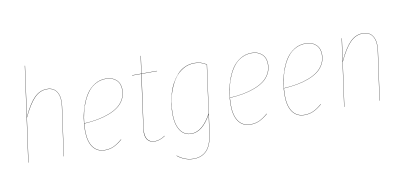

<svg xmlns="http://www.w3.org/2000/svg" viewBox="-81 -999 3077 1460"><g transform="rotate(-10 1457.5 -269.5)"><path d="M394 -377.9 340.8 0H338.9L392.1 -377.9Q401.4 -444.8 378.4 -484.9Q355.5 -524.9 301.8 -524.9Q248 -524.9 205.1 -481.4Q162.1 -438 115.2 -337.9L67.9 0H65.9L168 -730H169.9L116.2 -344.2Q161.6 -441.4 204.6 -484.1Q247.6 -526.9 301.8 -526.9Q356 -526.9 379.6 -486.3Q403.3 -445.8 394 -377.9Z M867.7 -421.9Q867.7 -381.8 850.1 -348.9Q832.5 -315.9 802.5 -293.5Q772.5 -271 730 -254.9Q687.5 -238.8 639.9 -230.2Q592.3 -221.7 537.1 -218.3Q534.7 -187.5 534.7 -165Q534.7 -81.5 566.7 -37.4Q598.6 6.8 656.7 6.8Q694.8 6.8 725.6 -7.3Q756.3 -21.5 791.5 -51.8L792.5 -49.8Q756.8 -19.5 725.8 -5.4Q694.8 8.8 656.7 8.8Q597.7 8.8 565.2 -35.9Q532.7 -80.6 532.7 -165Q532.7 -210.4 540 -258.1Q547.4 -305.7 564.5 -354.5Q581.5 -403.3 606.7 -441.2Q631.8 -479 670.9 -502.9Q710 -526.9 757.8 -526.9Q806.6 -526.9 837.2 -499Q867.7 -471.2 867.7 -421.9ZM757.8 -524.9Q715.8 -524.9 680.4 -506.3Q645 -487.8 621.1 -457.5Q597.2 -427.2 579.1 -386.7Q561 -346.2 551.3 -304.9Q541.5 -263.7 537.1 -220.2Q592.8 -223.1 640.4 -231.9Q688 -240.7 730.2 -256.8Q772.5 -272.9 802 -295.4Q831.5 -317.9 848.6 -350.1Q865.7 -382.3 865.7 -421.9Q865.7 -470.7 835.7 -497.8Q805.7 -524.9 757.8 -524.9Z M1031.7 -515.1 974.6 -103Q967.3 -49.3 985.4 -21.2Q1003.4 6.8 1043.5 6.8Q1082 6.8 1121.6 -21L1122.6 -19Q1080.6 8.8 1043.5 8.8Q1002 8.8 983.2 -20Q964.4 -48.8 972.7 -103L1029.3 -515.1H958.5V-517.1H1029.8L1048.3 -650.9H1050.3L1031.7 -517.1H1151.4V-515.1Z M1440.4 -526.9Q1493.7 -526.9 1534.2 -499L1462.4 21Q1449.7 113.3 1410.9 152.1Q1372.1 190.9 1311.5 190.9Q1241.7 190.9 1185.5 145L1186.5 143.1Q1242.7 189 1311.5 189Q1371.1 189 1409.4 150.9Q1447.8 112.8 1460.4 21L1480.5 -124Q1413.6 0 1327.1 0Q1270 0 1239.7 -47.4Q1209.5 -94.7 1209.5 -172.9Q1209.5 -210.9 1215.3 -250.5Q1221.2 -290 1232.7 -330.3Q1244.1 -370.6 1263.4 -405.5Q1282.7 -440.4 1307.4 -467.8Q1332 -495.1 1366.5 -511Q1400.9 -526.9 1440.4 -526.9ZM1440.4 -524.9Q1393.6 -524.9 1354.2 -502.2Q1314.9 -479.5 1289.1 -443.4Q1263.2 -407.2 1245.1 -360.4Q1227.1 -313.5 1219.2 -266.1Q1211.4 -218.8 1211.4 -172.9Q1211.4 -95.2 1241.2 -48.6Q1271 -2 1327.1 -2Q1413.1 -2 1481.4 -129.9L1532.2 -498Q1493.2 -524.9 1440.4 -524.9Z M1992.2 -421.9Q1992.2 -381.8 1974.6 -348.9Q1957 -315.9 1927 -293.5Q1897 -271 1854.5 -254.9Q1812 -238.8 1764.4 -230.2Q1716.8 -221.7 1661.6 -218.3Q1659.2 -187.5 1659.2 -165Q1659.2 -81.5 1691.2 -37.4Q1723.1 6.8 1781.2 6.8Q1819.3 6.8 1850.1 -7.3Q1880.9 -21.5 1916 -51.8L1917 -49.8Q1881.3 -19.5 1850.3 -5.4Q1819.3 8.8 1781.2 8.8Q1722.2 8.8 1689.7 -35.9Q1657.2 -80.6 1657.2 -165Q1657.2 -210.4 1664.6 -258.1Q1671.9 -305.7 1689 -354.5Q1706.1 -403.3 1731.2 -441.2Q1756.3 -479 1795.4 -502.9Q1834.5 -526.9 1882.3 -526.9Q1931.2 -526.9 1961.7 -499Q1992.2 -471.2 1992.2 -421.9ZM1882.3 -524.9Q1840.3 -524.9 1804.9 -506.3Q1769.5 -487.8 1745.6 -457.5Q1721.7 -427.2 1703.6 -386.7Q1685.5 -346.2 1675.8 -304.9Q1666 -263.7 1661.6 -220.2Q1717.3 -223.1 1764.9 -231.9Q1812.5 -240.7 1854.7 -256.8Q1897 -272.9 1926.5 -295.4Q1956.1 -317.9 1973.1 -350.1Q1990.2 -382.3 1990.2 -421.9Q1990.2 -470.7 1960.2 -497.8Q1930.2 -524.9 1882.3 -524.9Z M2409.2 -421.9Q2409.2 -381.8 2391.6 -348.9Q2374 -315.9 2344 -293.5Q2314 -271 2271.5 -254.9Q2229 -238.8 2181.4 -230.2Q2133.8 -221.7 2078.6 -218.3Q2076.2 -187.5 2076.2 -165Q2076.2 -81.5 2108.2 -37.4Q2140.1 6.8 2198.2 6.8Q2236.3 6.8 2267.1 -7.3Q2297.9 -21.5 2333 -51.8L2334 -49.8Q2298.3 -19.5 2267.3 -5.4Q2236.3 8.8 2198.2 8.8Q2139.2 8.8 2106.7 -35.9Q2074.2 -80.6 2074.2 -165Q2074.2 -210.4 2081.5 -258.1Q2088.9 -305.7 2106 -354.5Q2123 -403.3 2148.2 -441.2Q2173.3 -479 2212.4 -502.9Q2251.5 -526.9 2299.3 -526.9Q2348.1 -526.9 2378.7 -499Q2409.2 -471.2 2409.2 -421.9ZM2299.3 -524.9Q2257.3 -524.9 2221.9 -506.3Q2186.5 -487.8 2162.6 -457.5Q2138.7 -427.2 2120.6 -386.7Q2102.5 -346.2 2092.8 -304.9Q2083 -263.7 2078.6 -220.2Q2134.3 -223.1 2181.9 -231.9Q2229.5 -240.7 2271.7 -256.8Q2314 -272.9 2343.5 -295.4Q2373 -317.9 2390.1 -350.1Q2407.2 -382.3 2407.2 -421.9Q2407.2 -470.7 2377.2 -497.8Q2347.2 -524.9 2299.3 -524.9Z M2833 -377.9 2779.8 0H2777.8L2831.1 -377.9Q2840.3 -444.8 2817.4 -484.9Q2794.4 -524.9 2740.7 -524.9Q2687 -524.9 2643.8 -481.7Q2600.6 -438.5 2554.2 -338.9L2506.8 0H2504.9L2577.1 -517.1H2579.1L2555.2 -345.2Q2600.6 -441.9 2643.6 -484.4Q2686.5 -526.9 2740.7 -526.9Q2794.9 -526.9 2818.6 -486.3Q2842.3 -445.8 2833 -377.9Z"/></g></svg>

Font: Fira Sans Compressed Two
Style: Italic
Weight: 100
Width: 3
Italic angle: -8°
Designer: Carrois Corporate & Edenspiekermann AG
Foundry: Carrois Corporate GbR & Edenspiekermann AG
Version: Version 4.203;PS 004.203;hotconv 1.0.88;makeotf.lib2.5.64775